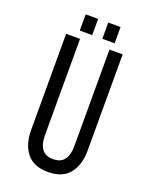

<svg xmlns="http://www.w3.org/2000/svg" viewBox="-155 -911 779 999"><g transform="rotate(20 234.5 -411.0)"><path d="M211 -830V-740H142V-830ZM335 -830V-740H267V-830ZM394 -169Q394 -89 356 -40.5Q318 8 237 8Q157 8 119 -40.5Q81 -89 81 -169V-700H158V-165Q158 -117 177.5 -90.5Q197 -64 240 -64Q282 -64 301.5 -90.5Q321 -117 321 -165V-700H394Z"/></g></svg>

Font: Bebas Neue Regular
Style: Regular
Weight: 400
Designer: Ryoichi Tsunekawa & LGV (GE)
Foundry: Free Software Foundation, Inc.
Version: Version 1.003 August 13, 2016